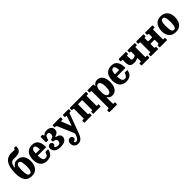

<svg xmlns="http://www.w3.org/2000/svg" viewBox="421 -2661 4787 4787"><g transform="rotate(-45 2815.0 -267.0)"><path d="M521 -782.5Q522 -709.5 494.2 -671.8Q466.5 -634 421.8 -620.8Q377 -607.5 326 -607.5Q290 -607.5 258.2 -608.5Q226.5 -609.5 200 -599.8Q173.5 -590 153.5 -560Q133.5 -530 121.5 -467.5Q116.5 -443.5 122 -438Q127.5 -432.5 141 -454Q162.5 -488 198.2 -511.5Q234 -535 291 -535Q368 -535 419 -500.5Q470 -466 495 -406.2Q520 -346.5 520 -270Q520 -140.5 459.5 -62.8Q399 15 278.5 15Q144.5 15 86.2 -72Q28 -159 28 -312.5Q28 -470.5 61.2 -568.8Q94.5 -667 160.5 -712.5Q226.5 -758 324.5 -758Q360 -758 387.2 -754.8Q414.5 -751.5 430.8 -756Q447 -760.5 448.5 -783.5Q449.5 -792 451.2 -794.5Q453 -797 462.5 -797H508Q516.5 -797 518.8 -794.2Q521 -791.5 521 -782.5ZM197 -270Q197 -172.5 212.5 -115Q228 -57.5 276 -57.5Q307 -57.5 324.2 -82.8Q341.5 -108 348.2 -151.5Q355 -195 355 -250Q355 -347.5 339 -405Q323 -462.5 276 -462.5Q244 -462.5 226.8 -437.2Q209.5 -412 203.2 -368.5Q197 -325 197 -270Z M577.5 -250Q577.5 -330 601.8 -394.5Q626 -459 680 -497Q734 -535 822 -535Q888 -535 930 -510.2Q972 -485.5 994.8 -445.2Q1017.5 -405 1026.5 -356.5Q1035.5 -308 1035.5 -260.5Q1035.5 -249.5 1032.2 -246.5Q1029 -243.5 1018 -243.5H750.5Q741.5 -243.5 739 -240.8Q736.5 -238 736.5 -229Q737.5 -183.5 745.2 -145.2Q753 -107 773 -84Q793 -61 830 -61Q873.5 -61 896 -89Q918.5 -117 930 -161Q931 -166.5 934.2 -169.8Q937.5 -173 945.5 -173H1018Q1027 -173 1029 -170.5Q1031 -168 1030 -161.5Q1016 -78 963.5 -31.5Q911 15 814 15Q728 15 676 -22Q624 -59 600.8 -119.5Q577.5 -180 577.5 -250ZM752.5 -316.5H872Q882 -316.5 883.8 -318Q885.5 -319.5 885.5 -327.5Q885.5 -357.5 879.5 -389Q873.5 -420.5 859 -442Q844.5 -463.5 818 -463.5Q789.5 -463.5 772.5 -444.5Q755.5 -425.5 747.8 -395.5Q740 -365.5 739 -332Q738.5 -323 740 -319.8Q741.5 -316.5 752.5 -316.5Z M1077 -148Q1077 -193.5 1102.2 -216.8Q1127.5 -240 1158.5 -240Q1186.5 -240 1206.8 -221Q1227 -202 1227 -169.5Q1227 -149.5 1216.5 -139.2Q1206 -129 1195.5 -122.5Q1185 -116 1185 -107Q1185 -92 1208.2 -76.5Q1231.5 -61 1276.5 -61Q1319 -61 1338.8 -83Q1358.5 -105 1358.5 -144Q1358.5 -173.5 1343.2 -192Q1328 -210.5 1286.5 -218.5Q1271 -221.5 1259.5 -222Q1248 -222.5 1248 -245V-273.5Q1248 -294.5 1259.5 -294.2Q1271 -294 1286.5 -298Q1318 -305 1334.5 -328.8Q1351 -352.5 1351 -388.5Q1351 -416 1339 -438.2Q1327 -460.5 1292 -460.5Q1257.5 -460.5 1233.8 -429.2Q1210 -398 1200 -344.5Q1198.5 -336.5 1197.5 -333.2Q1196.5 -330 1187 -330H1132.5Q1124 -330 1120.5 -332.5Q1117 -335 1117 -343V-518Q1117 -530 1129.5 -530H1179Q1184 -530 1185.5 -528Q1187 -526 1189.5 -521L1198.5 -496Q1204.5 -482.5 1207.8 -481Q1211 -479.5 1218 -488Q1233.5 -505 1260.5 -520Q1287.5 -535 1332 -535Q1407.5 -535 1455.5 -500.8Q1503.5 -466.5 1503.5 -401Q1503.5 -350 1478.2 -323.5Q1453 -297 1418 -283.5Q1393 -273.5 1385.2 -271Q1377.5 -268.5 1377.5 -260Q1377.5 -254 1389.5 -251.2Q1401.5 -248.5 1417.5 -244Q1464 -233.5 1488.8 -205.2Q1513.5 -177 1513.5 -136.5Q1513.5 -72.5 1458.5 -31.2Q1403.5 10 1285.5 10Q1216.5 10 1170.2 -11.5Q1124 -33 1100.5 -68.8Q1077 -104.5 1077 -148Z M1521 118.5Q1521 71 1548.8 40Q1576.5 9 1617 9Q1648.5 9 1668.2 27Q1688 45 1688 79.5Q1688 104 1677.8 116Q1667.5 128 1654.5 133.5Q1641.5 139 1631.2 143Q1621 147 1621 155Q1621 169 1633.5 178.2Q1646 187.5 1665 187.5Q1692.5 187.5 1719 163.2Q1745.5 139 1768 76L1777.5 49.5Q1784 34 1782 20.5Q1780 7 1773.5 -8L1598.5 -419Q1592.5 -432 1589.2 -436Q1586 -440 1571 -440H1550Q1539 -440 1534.5 -443.2Q1530 -446.5 1530 -457V-507.5Q1530 -520 1546 -520H1797.5Q1809.5 -520 1814 -515.2Q1818.5 -510.5 1818.5 -497.5V-465Q1818.5 -450 1814.5 -445Q1810.5 -440 1797 -440H1771.5Q1757.5 -440 1754.2 -437.2Q1751 -434.5 1755.5 -425L1835 -222.5Q1843 -203 1846.8 -189.5Q1850.5 -176 1854.5 -176Q1859.5 -176 1863.2 -186.2Q1867 -196.5 1873.5 -214L1947 -423Q1950.5 -433 1947.5 -436.5Q1944.5 -440 1929 -440H1909.5Q1898.5 -440 1895.8 -444Q1893 -448 1893 -458V-497.5Q1893 -510.5 1897 -515.2Q1901 -520 1913.5 -520H2087.5Q2105.5 -520 2105.5 -505.5V-462.5Q2105.5 -451.5 2102.2 -445.8Q2099 -440 2087.5 -440H2068Q2051 -440 2047.8 -433Q2044.5 -426 2040 -414L1850 94.5Q1816.5 184 1772.8 223.2Q1729 262.5 1665 262.5Q1597 262.5 1559 221.2Q1521 180 1521 118.5Z M2351 -100.5Q2351 -80 2369 -80H2385Q2394.5 -80 2397.8 -77Q2401 -74 2401 -63V-15Q2401 -6 2398.5 -3Q2396 0 2387 0H2150Q2141 0 2138.5 -3.2Q2136 -6.5 2136 -16V-64Q2136 -74.5 2140.2 -77.2Q2144.5 -80 2154 -80H2184Q2194 -80 2197.5 -82.2Q2201 -84.5 2201 -94V-418Q2201 -431 2198.5 -435.8Q2196 -440.5 2183 -440.5H2149Q2141 -440.5 2138.5 -443.5Q2136 -446.5 2136 -455.5V-509Q2136 -517.5 2139.8 -518.8Q2143.5 -520 2151.5 -520H2701Q2710 -520 2712.5 -516.8Q2715 -513.5 2715 -504V-456.5Q2715 -446 2710.8 -443.2Q2706.5 -440.5 2697 -440.5H2667Q2657 -440.5 2653.5 -438Q2650 -435.5 2650 -426.5V-102.5Q2650 -89.5 2652.2 -84.8Q2654.5 -80 2668 -80H2702Q2710 -80 2712.5 -76.8Q2715 -73.5 2715 -65V-11Q2715 -3 2711.2 -1.5Q2707.5 0 2699.5 0H2461Q2453 0 2451.5 -3.8Q2450 -7.5 2450 -15.5V-65.5Q2450 -74 2452.2 -77Q2454.5 -80 2462 -80H2483Q2493 -80 2496.5 -83.2Q2500 -86.5 2500 -99.5V-420Q2500 -440.5 2479.5 -440.5H2371.5Q2359.5 -440.5 2355.2 -437.2Q2351 -434 2351 -421Z M2760 -463V-501Q2760 -514 2764.8 -517Q2769.5 -520 2781.5 -520H2954.5Q2965.5 -520 2970.2 -517Q2975 -514 2975 -502.5V-468Q2975 -441 2988 -462.5Q3007 -495.5 3040.2 -515.2Q3073.5 -535 3121 -535Q3210.5 -535 3261.8 -463.5Q3313 -392 3313 -260.5Q3313 -129.5 3259.2 -57.8Q3205.5 14 3116 14Q3072 14 3043.2 -1.8Q3014.5 -17.5 2995.5 -45.5Q2984.5 -61 2979.8 -59Q2975 -57 2975 -18.5V150.5Q2975 166 2978.8 170.5Q2982.5 175 2996.5 175H3022.5Q3033 175 3036.5 178Q3040 181 3040 192.5V236.5Q3040 249.5 3036.5 252.2Q3033 255 3020 255H2779Q2766.5 255 2763.2 251Q2760 247 2760 235V193Q2760 182.5 2762.8 178.8Q2765.5 175 2776 175H2805.5Q2819 175 2822 170.5Q2825 166 2825 150V-417.5Q2825 -433 2820.5 -436.5Q2816 -440 2805 -440H2777.5Q2766 -440 2763 -444.2Q2760 -448.5 2760 -463ZM2975 -260.5Q2975 -164 2999.2 -118.2Q3023.5 -72.5 3065.5 -72.5Q3104 -72.5 3128.5 -118.2Q3153 -164 3153 -260.5Q3153 -357.5 3128.5 -403Q3104 -448.5 3065.5 -448.5Q3024.5 -448.5 2999.8 -403Q2975 -357.5 2975 -260.5Z M3372 -250Q3372 -330 3396.2 -394.5Q3420.5 -459 3474.5 -497Q3528.5 -535 3616.5 -535Q3682.5 -535 3724.5 -510.2Q3766.5 -485.5 3789.2 -445.2Q3812 -405 3821 -356.5Q3830 -308 3830 -260.5Q3830 -249.5 3826.8 -246.5Q3823.5 -243.5 3812.5 -243.5H3545Q3536 -243.5 3533.5 -240.8Q3531 -238 3531 -229Q3532 -183.5 3539.8 -145.2Q3547.5 -107 3567.5 -84Q3587.5 -61 3624.5 -61Q3668 -61 3690.5 -89Q3713 -117 3724.5 -161Q3725.5 -166.5 3728.8 -169.8Q3732 -173 3740 -173H3812.5Q3821.5 -173 3823.5 -170.5Q3825.5 -168 3824.5 -161.5Q3810.5 -78 3758 -31.5Q3705.5 15 3608.5 15Q3522.5 15 3470.5 -22Q3418.5 -59 3395.2 -119.5Q3372 -180 3372 -250ZM3547 -316.5H3666.5Q3676.5 -316.5 3678.2 -318Q3680 -319.5 3680 -327.5Q3680 -357.5 3674 -389Q3668 -420.5 3653.5 -442Q3639 -463.5 3612.5 -463.5Q3584 -463.5 3567 -444.5Q3550 -425.5 3542.2 -395.5Q3534.5 -365.5 3533.5 -332Q3533 -323 3534.5 -319.8Q3536 -316.5 3547 -316.5Z M4217 -414Q4217 -430 4214.5 -435Q4212 -440 4199.5 -440H4184Q4174.5 -440 4172 -445Q4169.5 -450 4169.5 -459.5V-499Q4169.5 -512.5 4172.8 -516.2Q4176 -520 4189.5 -520H4414.5Q4426.5 -520 4430.5 -517Q4434.5 -514 4434.5 -501V-457Q4434.5 -446.5 4430.2 -443.2Q4426 -440 4415 -440H4392Q4379 -440 4374.2 -436.8Q4369.5 -433.5 4369.5 -417V-97Q4369.5 -86.5 4373 -83.2Q4376.5 -80 4388 -80H4415Q4425 -80 4429.8 -77.5Q4434.5 -75 4434.5 -64V-22Q4434.5 -6.5 4429.2 -3.2Q4424 0 4409.5 0H4172Q4158.5 0 4155.2 -4Q4152 -8 4152 -22V-62Q4152 -72.5 4154 -76.2Q4156 -80 4166.5 -80H4196Q4210.5 -80 4213.8 -85.5Q4217 -91 4217 -105V-181Q4217 -194.5 4213 -201.5Q4209 -208.5 4195.5 -202.5Q4170.5 -191.5 4141.5 -184.2Q4112.5 -177 4078 -177Q4016.5 -177 3983 -195.8Q3949.5 -214.5 3936.2 -251.2Q3923 -288 3923 -342V-420.5Q3923 -432.5 3919 -436.2Q3915 -440 3903.5 -440H3875.5Q3863 -440 3860.5 -445Q3858 -450 3858 -463V-501Q3858 -513 3862.5 -516.5Q3867 -520 3878 -520H4103Q4113 -520 4118 -517.5Q4123 -515 4123 -504V-459Q4123 -447 4120.2 -443.5Q4117.5 -440 4107.5 -440H4090Q4079 -440 4076 -436Q4073 -432 4073 -418.5V-384.5Q4073 -327 4080 -297.8Q4087 -268.5 4118 -268.5Q4160 -268.5 4197.5 -289.5Q4207.5 -295 4212.2 -301.2Q4217 -307.5 4217 -328Z M4992 -102.5Q4992 -89.5 4994.2 -84.8Q4996.5 -80 5010 -80H5044Q5052 -80 5054.5 -76.8Q5057 -73.5 5057 -65V-11Q5057 -3 5053.2 -1.5Q5049.5 0 5041.5 0H4803Q4795 0 4793.5 -3.8Q4792 -7.5 4792 -15.5V-65.5Q4792 -80 4803 -80H4825Q4835 -80 4838.5 -83.2Q4842 -86.5 4842 -99.5V-213Q4842 -222 4839 -225.2Q4836 -228.5 4826.5 -228.5H4717.5Q4702.5 -228.5 4697.8 -225Q4693 -221.5 4693 -205.5V-100.5Q4693 -80 4710.5 -80H4727.5Q4736.5 -80 4739.8 -77Q4743 -74 4743 -63V-15Q4743 -6 4740.5 -3Q4738 0 4729 0H4492Q4483 0 4480.5 -3.2Q4478 -6.5 4478 -16V-64Q4478 -74.5 4482.2 -77.2Q4486.5 -80 4496 -80H4526Q4536 -80 4539.5 -82.2Q4543 -84.5 4543 -94V-417.5Q4543 -430.5 4540.5 -435.2Q4538 -440 4525 -440H4491Q4483 -440 4480.5 -443.2Q4478 -446.5 4478 -455V-509Q4478 -517.5 4481.8 -518.8Q4485.5 -520 4493.5 -520H4732Q4740 -520 4741.5 -516.5Q4743 -513 4743 -504.5V-454.5Q4743 -440 4731 -440H4710.5Q4700 -440 4696.5 -436.8Q4693 -433.5 4693 -420.5V-332.5Q4693 -320 4696.2 -315.5Q4699.5 -311 4713 -311H4827Q4838 -311 4840 -313Q4842 -315 4842 -326V-419.5Q4842 -440 4824 -440H4807Q4798 -440 4795 -443Q4792 -446 4792 -457V-505Q4792 -514 4794.8 -517Q4797.5 -520 4806 -520H5043Q5052 -520 5054.5 -516.8Q5057 -513.5 5057 -504V-456Q5057 -445.5 5052.8 -442.8Q5048.5 -440 5039 -440H5009Q4999 -440 4995.5 -437.8Q4992 -435.5 4992 -426Z M5112.5 -247.5Q5112.5 -327.5 5138.2 -392.8Q5164 -458 5218 -496.5Q5272 -535 5356.5 -535Q5441.5 -535 5495.5 -498Q5549.5 -461 5575 -400.5Q5600.5 -340 5600.5 -270Q5600.5 -190 5575 -125.5Q5549.5 -61 5495.5 -23Q5441.5 15 5356.5 15Q5272 15 5218 -21.5Q5164 -58 5138.2 -117.8Q5112.5 -177.5 5112.5 -247.5ZM5276.5 -270Q5276.5 -207 5282.8 -159Q5289 -111 5306.2 -84.2Q5323.5 -57.5 5356.5 -57.5Q5390 -57.5 5407.2 -83.5Q5424.5 -109.5 5430.8 -153.2Q5437 -197 5437 -250Q5437 -313.5 5430.8 -361.2Q5424.5 -409 5407.2 -435.8Q5390 -462.5 5356.5 -462.5Q5323.5 -462.5 5306.2 -436.5Q5289 -410.5 5282.8 -367Q5276.5 -323.5 5276.5 -270Z"/></g></svg>

Font: Besley* Narrow
Style: Bold
Weight: 700
Width: 4
Designer: Owen Earl
Foundry: indestructible type*
Version: Version 3.000; ttfautohint (v1.8.3)